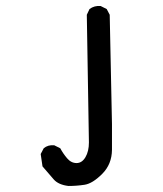

<svg xmlns="http://www.w3.org/2000/svg" viewBox="-20 -486 540 637"><path d="M207 131Q174 127 158.5 109.5Q143 92 121 66L115 25L125 6Q139 -6 160 -4L180 6Q189 23 202.5 39Q216 55 234 55Q252 55 263.5 35.5Q275 16 275 -13.5Q275 -43 268 -437L277 -456Q293 -468 314 -466L334 -456L344 -437Q351 -112 351.5 -74.5Q352 -37 351.5 11Q351 59 319 91Q287 123 260.5 127Q234 131 207 131Z"/></svg>

Font: Kosefont JP
Style: Regular
Weight: 400
Designer: Nozomi Seto 瀬戸のぞみ
Version: Version 3.00;June 19, 2020